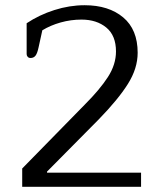

<svg xmlns="http://www.w3.org/2000/svg" viewBox="-20 -715 623 735"><path d="M65 -70 304 -314Q362 -372 393 -420Q424 -468 424 -518Q424 -579 387 -609.5Q350 -640 292 -640Q251 -640 212 -629Q173 -618 142 -599L128 -535Q123 -511 116 -502Q109 -493 97 -493Q90 -493 86 -497.5Q82 -502 82 -508V-626Q130 -658 188 -676.5Q246 -695 304 -695Q396 -695 451.5 -648.5Q507 -602 507 -513Q507 -453 469.5 -393.5Q432 -334 358 -258L160 -58V-54H520V0H65Z"/></svg>

Font: Maitree
Style: Regular
Weight: 400
Designer: CadsonDemak Team
Foundry: CadsonDemak
Version: Version 1.000